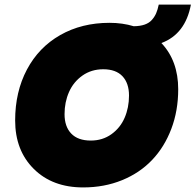

<svg xmlns="http://www.w3.org/2000/svg" viewBox="-20 -821 863 848"><path d="M767.1 -426.8Q767.1 -332 736.6 -251.7Q706.1 -171.4 651.6 -114.3Q597.2 -57.1 518.8 -25.1Q440.4 6.8 347.2 6.8Q211.4 6.8 129.2 -75Q46.9 -156.7 46.9 -289.1Q46.9 -415.5 98.9 -513.7Q150.9 -611.8 245.8 -666Q340.8 -720.2 463.9 -720.2Q521 -720.2 570.8 -705.1Q599.6 -705.6 619.4 -712.6Q639.2 -719.7 651.1 -733.4Q663.1 -747.1 669.7 -762.5Q676.3 -777.8 681.2 -800.8H823.2Q798.8 -670.4 692.9 -630.9Q767.1 -552.2 767.1 -426.8ZM265.1 -316.9Q265.1 -261.7 294.7 -231Q324.2 -200.2 380.9 -200.2Q433.1 -200.2 472.2 -228.3Q511.2 -256.3 530.5 -301Q549.8 -345.7 549.8 -398.9Q549.8 -453.6 520.8 -484.4Q491.7 -515.1 436 -515.1Q383.8 -515.1 344.2 -487.3Q304.7 -459.5 284.9 -414.8Q265.1 -370.1 265.1 -316.9Z"/></svg>

Font: SVN-Poppins Black
Style: Italic
Weight: 900
Italic angle: -10°
Designer: Ninad Kale (Devanagari), Jonny Pinhorn (Latin)
Foundry: Indian Type Foundry
Version: Version 3.002 2017